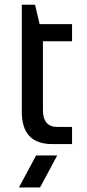

<svg xmlns="http://www.w3.org/2000/svg" viewBox="-20 -616 370 821"><path d="M73.2 -595.7H129.9L149.4 -512.7H288.1V-439.5H163.6V-145Q163.6 -73.2 225.6 -73.2H288.1V0H202.1Q73.2 0 73.2 -138.2ZM224.6 48.8 151.4 185.5H61L134.3 48.8Z"/></svg>

Font: Voltera
Style: Regular
Weight: 400
Designer: Bernd Montag
Version: Version 1.301